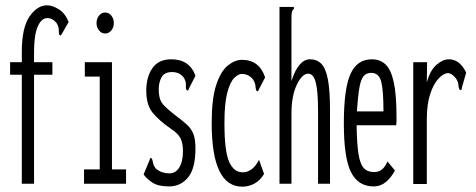

<svg xmlns="http://www.w3.org/2000/svg" viewBox="-20 -691 1790 722"><path d="M62 -410H18V-457H62V-495Q62 -587 91 -629Q120 -671 157 -671Q178 -671 202 -655.5Q226 -640 238 -608L214 -566L208 -557L202 -561Q201 -569 201 -579.5Q201 -590 193 -604Q178 -623 158 -623Q136 -623 122 -591.5Q108 -560 108 -495V-457H177V-410H108V0H62Z M296 0V-54H355V-403H299V-457H401V-54H454V0ZM375 -565Q362 -565 352.5 -576.5Q343 -588 343 -604Q343 -621 352.5 -632.5Q362 -644 375 -644Q389 -644 398.5 -632.5Q408 -621 408 -604Q408 -588 398.5 -576.5Q389 -565 375 -565Z M616 10Q576 10 554.5 -3.5Q533 -17 520 -35L542 -88L545 -97L551 -95Q554 -88 555.5 -78.5Q557 -69 566 -57Q578 -47 591 -43Q604 -39 617 -39Q640 -39 654 -61Q668 -83 668 -123Q668 -152 659 -170.5Q650 -189 621 -208Q579 -237 554.5 -266.5Q530 -296 530 -350Q530 -401 553 -434.5Q576 -468 624 -468Q693 -468 715 -406L691 -359L687 -350L681 -353Q678 -361 679 -372Q680 -383 672 -398Q656 -420 627 -420Q598 -420 587.5 -400.5Q577 -381 577 -357Q577 -334 581.5 -319.5Q586 -305 599 -292Q612 -279 636 -260Q664 -239 681 -224Q698 -209 706.5 -189Q715 -169 715 -133Q715 -57 687 -23.5Q659 10 616 10Z M891 11Q776 11 776 -228Q776 -320 793 -371.5Q810 -423 836.5 -444.5Q863 -466 890 -466Q955 -466 977 -400L954 -356L950 -347L944 -350Q941 -358 940.5 -368.5Q940 -379 931 -393Q914 -413 889 -413Q876 -413 860.5 -397.5Q845 -382 834.5 -342Q824 -302 824 -228Q824 -123 841.5 -83Q859 -43 893 -43Q910 -43 925.5 -54Q941 -65 954 -90L973 -37Q958 -12 936.5 -0.5Q915 11 891 11Z M1031 -665H1085V-658Q1079 -652 1077.5 -645Q1076 -638 1076 -621V-386Q1102 -468 1146 -468Q1172 -468 1188.5 -451Q1205 -434 1213 -392.5Q1221 -351 1221 -277V0H1176V-275Q1176 -347 1167.5 -380.5Q1159 -414 1139 -414Q1116 -414 1096 -372Q1076 -330 1076 -263V0H1031Z M1385 10Q1327 10 1300 -43.5Q1273 -97 1273 -227Q1273 -358 1298 -413Q1323 -468 1378 -468Q1409 -468 1429.5 -449Q1450 -430 1460.5 -383Q1471 -336 1471 -251Q1471 -241 1471 -234.5Q1471 -228 1470 -220H1321Q1322 -151 1328 -112.5Q1334 -74 1348 -59Q1362 -44 1386 -44Q1407 -44 1418.5 -55.5Q1430 -67 1437 -84L1465 -50Q1451 -23 1431 -6.5Q1411 10 1385 10ZM1322 -272H1422Q1422 -351 1413.5 -384Q1405 -417 1376 -417Q1358 -417 1347.5 -405Q1337 -393 1331.5 -361.5Q1326 -330 1322 -272Z M1534 -457H1586L1585 -381Q1597 -426 1621 -447Q1645 -468 1668 -468Q1709 -468 1733 -418L1717 -362L1715 -352L1708 -354Q1704 -362 1703.5 -373.5Q1703 -385 1693 -398Q1678 -416 1665 -416Q1649 -416 1630 -396.5Q1611 -377 1598 -338.5Q1585 -300 1585 -242V1H1534Z"/></svg>

Font: Inconsolata UltraCondensed
Style: Regular
Weight: 400
Width: 1
Monospace: yes
Designer: Raph Levien, Cyreal, Brenton Simpson
Foundry: Raph Levien, Cyreal, Google
Version: Version 3.001; ttfautohint (v1.8.2.53-6de2)